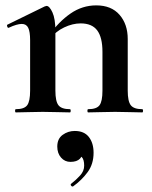

<svg xmlns="http://www.w3.org/2000/svg" viewBox="-20 -418 566 714"><path d="M308 0Q305 0 305 -6Q305 -12 308 -12Q339 -12 350 -26.5Q361 -41 361 -81V-225Q361 -279 341.5 -305Q322 -331 280 -331Q250 -331 218.5 -316Q187 -301 168 -275L163 -287Q198 -337 242 -367.5Q286 -398 338 -398Q394 -398 424.5 -363Q455 -328 455 -273V-81Q455 -41 466.5 -26.5Q478 -12 509 -12Q512 -12 512 -6Q512 0 509 0Q489 0 463 -1Q437 -2 408 -2Q380 -2 354 -1Q328 0 308 0ZM39 0Q36 0 36 -6Q36 -12 39 -12Q70 -12 81 -26.5Q92 -41 92 -81V-269Q92 -300 85 -314.5Q78 -329 61 -329Q52 -329 40 -325.5Q28 -322 13 -315Q9 -313 7 -319Q5 -325 7 -326L146 -394Q152 -396 153 -396Q164 -396 175 -372Q186 -348 186 -303V-81Q186 -41 197.5 -26.5Q209 -12 240 -12Q243 -12 243 -6Q243 0 240 0Q220 0 194 -1Q168 -2 139 -2Q111 -2 85 -1Q59 0 39 0ZM252 275Q248 277 244.5 272.5Q241 268 245 265Q263 251 278 234.5Q293 218 293 198Q293 175 284 166Q275 157 261 156L288 137Q289 160 277.5 172Q266 184 242 184Q221 184 207 168Q193 152 193 127Q193 98 213 83.5Q233 69 258 69Q293 69 310.5 91.5Q328 114 328 150Q328 192 306 222Q284 252 252 275Z"/></svg>

Font: Cormorant Garamond Light
Style: Bold
Weight: 700
Version: Version 4.001